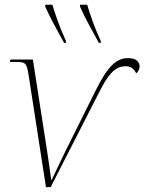

<svg xmlns="http://www.w3.org/2000/svg" viewBox="-20 -786 606 806"><path d="M249 -606H257V-614C232 -667 211 -728 200 -766H170V-758C194 -704 217 -665 249 -606ZM395 -606H403V-614C378 -667 357 -728 346 -766H316V-758C340 -704 363 -665 395 -606ZM101 -465 173 0 193 -1 403 -412C446 -496 478 -508 509 -508C528 -508 542 -498 552 -478C560 -485 566 -496 566 -506C566 -526 553 -542 517 -542C468 -542 432 -507 382 -407L254 -150C237 -115 226 -92 197 -31H195C187 -88 184 -112 178 -150L118 -536H24L21 -526H43C89 -526 92 -523 101 -465Z"/></svg>

Font: Noto Serif Display Thin
Style: Italic
Weight: 100
Italic angle: -12°
Designer: Monotype Design Team
Foundry: Monotype Imaging Inc.
Version: Version 2.009